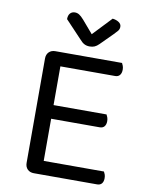

<svg xmlns="http://www.w3.org/2000/svg" viewBox="-90 -878 721 942"><g transform="rotate(10 271.0 -407.0)"><path d="M145 0Q125 0 113 -12Q101 -24 101 -44V-564Q101 -584 113 -596Q125 -608 145 -608H477Q480 -603 483 -594.5Q486 -586 486 -576Q486 -559 478 -549Q470 -539 455 -539H182V-346H446Q449 -341 452 -332.5Q455 -324 455 -314Q455 -297 447 -287.5Q439 -278 424 -278H182V-68H482Q485 -63 488 -55Q491 -47 491 -36Q491 -19 483 -9.5Q475 0 460 0ZM394 -814Q412 -812 425 -803.5Q438 -795 438 -781Q438 -769 430.5 -760Q423 -751 412 -740L352 -680Q341 -669 330.5 -664.5Q320 -660 306 -660Q291 -660 279.5 -666Q268 -672 257 -685L174 -773Q174 -792 183 -802Q192 -812 207 -812Q218 -812 228 -806Q238 -800 252 -784L306 -721Z"/></g></svg>

Font: Baloo Bhai 2
Style: Regular
Weight: 400
Designer: Supriya Tembe, Noopur Datye and Ek Type
Foundry: Ek Type
Version: Version 1.640;PS 1.000;hotconv 16.6.51;makeotf.lib2.5.65220;